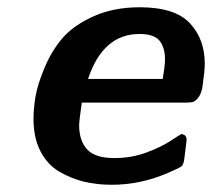

<svg xmlns="http://www.w3.org/2000/svg" viewBox="-20 -495 581 526"><path d="M71.8 -168.9Q71.8 -197.8 77.4 -231Q83 -264.2 102.1 -309.6Q121.1 -355 150.6 -389.9Q180.2 -424.8 235.6 -450Q291 -475.1 362.8 -475.1Q459 -475.1 500 -431.6Q541 -388.2 541 -319.8Q541 -300.8 534.2 -253.9Q530.3 -235.8 522.2 -226.3Q514.2 -216.8 507.1 -215.3Q500 -213.9 487.8 -213.9H204.1Q197.3 -167 196.8 -151.9Q196.8 -109.9 218.5 -85.9Q240.2 -62 293 -62Q340.8 -62 381.8 -77.4Q422.9 -92.8 448.5 -109.9Q474.1 -127 478 -127.9Q491.2 -125 491.2 -112.8Q491.2 -107.9 484.9 -60.1Q482.9 -43.9 477.5 -39.6Q472.2 -35.2 443.8 -22.9Q366.7 11.2 286.1 11.2Q245.1 11.2 210 2.7Q174.8 -5.9 142.3 -24.9Q109.9 -43.9 90.8 -80.6Q71.8 -117.2 71.8 -168.9ZM221.2 -278.8H425.8Q431.6 -313 432.1 -331.1Q432.1 -365.2 417 -383.5Q401.9 -401.9 361.8 -401.9Q262.2 -401.9 221.2 -278.8Z"/></svg>

Font: CMU Sans Serif
Style: BoldOblique
Weight: 700
Italic angle: -12°
Version: Version 0.7.0